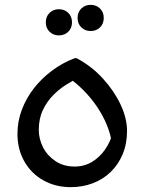

<svg xmlns="http://www.w3.org/2000/svg" viewBox="-20 -764 596 792"><path d="M52 -212Q52 -263 70 -311Q88 -359 120 -400Q152 -441 195 -473Q238 -505 288 -524H296Q358 -491 404.5 -440Q451 -389 477.5 -332.5Q504 -276 504 -224Q504 -171 486 -128Q468 -85 436.5 -54.5Q405 -24 362.5 -8Q320 8 272 8Q209 8 159 -20Q109 -48 80.5 -98Q52 -148 52 -212ZM140 -228Q140 -191 157.5 -156.5Q175 -122 208.5 -99.5Q242 -77 288 -77Q328 -77 360 -96.5Q392 -116 414 -148Q436 -180 446 -219L442 -170Q437 -209 420.5 -249Q404 -289 379 -325.5Q354 -362 323.5 -392.5Q293 -423 260 -445L292 -438Q276 -429 250.5 -413Q225 -397 199.5 -371.5Q174 -346 157 -310.5Q140 -275 140 -228ZM354 -636Q331 -636 315.5 -651Q300 -666 300 -690Q300 -714 315.5 -729Q331 -744 354 -744Q377 -744 392.5 -729Q408 -714 408 -690Q408 -666 392.5 -651Q377 -636 354 -636ZM223 -618Q200 -618 184.5 -633Q169 -648 169 -672Q169 -696 184.5 -711Q200 -726 223 -726Q246 -726 261.5 -711Q277 -696 277 -672Q277 -648 261.5 -633Q246 -618 223 -618Z"/></svg>

Font: Kufam
Style: Italic
Weight: 400
Italic angle: -11°
Designer: Artur Schmal
Foundry: Original Type
Version: Version 1.301; ttfautohint (v1.8.3)